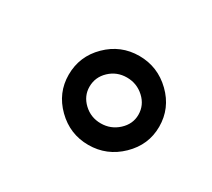

<svg xmlns="http://www.w3.org/2000/svg" viewBox="-61 -912 477 432"><g transform="rotate(30 177.0 -696.5)"><path d="M316 -696Q316 -649 281 -615Q246 -581 198 -581Q150 -581 115.5 -615Q81 -649 81 -696Q81 -744 115.5 -778Q150 -812 198 -812Q246 -812 281 -778Q316 -744 316 -696ZM135 -696Q135 -672 153.5 -654.5Q172 -637 198 -637Q224 -637 243 -654.5Q262 -672 262 -696Q262 -721 243 -738.5Q224 -756 198 -756Q172 -756 153.5 -738.5Q135 -721 135 -696Z"/></g></svg>

Font: Montserrat arm Medium
Style: Regular
Weight: 500
Designer: Julieta Ulanovsky
Foundry: Julieta Ulanovsky
Version: Version 6.000;PS 006.000;hotconv 1.0.88;makeotf.lib2.5.64775